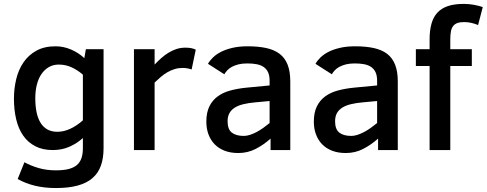

<svg xmlns="http://www.w3.org/2000/svg" viewBox="-20 -762 2472 975"><path d="M505.9 -9.8Q505.9 41.5 492.2 79.6Q478.5 117.7 449.2 142.8Q419.9 168 374 180.4Q328.1 192.9 264.2 192.9Q205.1 192.9 156.5 180.9Q107.9 168.9 69.8 147L104 62Q137.2 80.1 177 91.6Q216.8 103 264.2 103Q301.3 103 327.1 96.7Q353 90.3 369.4 76.9Q385.7 63.5 393.3 42Q400.9 20.5 400.9 -9.8V-61Q372.1 -34.7 333.5 -17.3Q294.9 0 248 0Q196.8 0 159.4 -19.3Q122.1 -38.6 97.9 -73.2Q73.7 -107.9 62.3 -155.8Q50.8 -203.6 50.8 -261.2Q50.8 -312 62.3 -359.9Q73.7 -407.7 98.9 -444.8Q124 -481.9 164.3 -504.4Q204.6 -526.9 262.2 -526.9Q302.7 -526.9 340.8 -510.5Q378.9 -494.1 408.2 -466.8L416 -512.2H505.9ZM400.9 -382.8Q374 -406.2 343.5 -420.2Q313 -434.1 278.8 -434.1Q250 -434.1 227.8 -421.1Q205.6 -408.2 190.2 -385.5Q174.8 -362.8 167 -331.5Q159.2 -300.3 159.2 -263.2Q159.2 -224.6 165.5 -193.1Q171.9 -161.6 185.3 -139.4Q198.7 -117.2 220 -105Q241.2 -92.8 271 -92.8Q304.7 -92.8 337.6 -108.4Q370.6 -124 400.9 -150.9Z M953.1 -409.2Q945.3 -412.1 932.9 -414.6Q920.4 -417 907.2 -417Q885.7 -417 866.7 -411.1Q847.7 -405.3 830.3 -395.3Q813 -385.3 796.9 -371.6Q780.8 -357.9 765.1 -342.8V0H660.2V-512.2H765.1V-434.1Q781.7 -451.7 799.3 -467.3Q816.9 -482.9 836.2 -494.6Q855.5 -506.3 876.5 -513.2Q897.5 -520 920.9 -520Q939 -520 951.9 -517.3Q964.8 -514.6 974.1 -509.8Z M1354 0V-58.1Q1317.9 -25.9 1277.6 -5.4Q1237.3 15.1 1189.9 15.1Q1150.9 15.1 1120.6 3.4Q1090.3 -8.3 1069.8 -29.5Q1049.3 -50.8 1038.6 -79.8Q1027.8 -108.9 1027.8 -144Q1027.8 -190.4 1043.2 -221.7Q1058.6 -252.9 1085.7 -272.7Q1112.8 -292.5 1150.1 -302.5Q1187.5 -312.5 1231.9 -316.9L1349.1 -328.1V-352.1Q1349.1 -377.4 1341.6 -394.3Q1334 -411.1 1319.6 -421.4Q1305.2 -431.6 1283.9 -435.8Q1262.7 -439.9 1235.8 -439.9Q1210 -439.9 1190.7 -435.1Q1171.4 -430.2 1157.2 -422.4Q1143.1 -414.6 1133.8 -404.5Q1124.5 -394.5 1119.1 -384.8L1036.1 -438Q1045.4 -454.6 1061.8 -470.5Q1078.1 -486.3 1102.5 -498.8Q1127 -511.2 1160.4 -519Q1193.8 -526.9 1237.8 -526.9Q1291.5 -526.9 1332 -518.1Q1372.6 -509.3 1399.7 -488.8Q1426.8 -468.3 1440.4 -433.8Q1454.1 -399.4 1454.1 -348.1V0ZM1349.1 -249 1275.9 -242.2Q1242.2 -239.3 1216.1 -232.9Q1189.9 -226.6 1172.1 -215.3Q1154.3 -204.1 1145 -187.3Q1135.7 -170.4 1135.7 -146Q1135.7 -105.5 1157.2 -88.6Q1178.7 -71.8 1217.8 -71.8Q1232.9 -71.8 1249.3 -77.1Q1265.6 -82.5 1282.5 -91.3Q1299.3 -100.1 1316.2 -112.1Q1333 -124 1349.1 -137.2Z M1899.9 0V-58.1Q1863.8 -25.9 1823.5 -5.4Q1783.2 15.1 1735.8 15.1Q1696.8 15.1 1666.5 3.4Q1636.2 -8.3 1615.7 -29.5Q1595.2 -50.8 1584.5 -79.8Q1573.7 -108.9 1573.7 -144Q1573.7 -190.4 1589.1 -221.7Q1604.5 -252.9 1631.6 -272.7Q1658.7 -292.5 1696 -302.5Q1733.4 -312.5 1777.8 -316.9L1895 -328.1V-352.1Q1895 -377.4 1887.5 -394.3Q1879.9 -411.1 1865.5 -421.4Q1851.1 -431.6 1829.8 -435.8Q1808.6 -439.9 1781.7 -439.9Q1755.9 -439.9 1736.6 -435.1Q1717.3 -430.2 1703.1 -422.4Q1689 -414.6 1679.7 -404.5Q1670.4 -394.5 1665 -384.8L1582 -438Q1591.3 -454.6 1607.7 -470.5Q1624 -486.3 1648.4 -498.8Q1672.9 -511.2 1706.3 -519Q1739.7 -526.9 1783.7 -526.9Q1837.4 -526.9 1877.9 -518.1Q1918.5 -509.3 1945.6 -488.8Q1972.7 -468.3 1986.3 -433.8Q2000 -399.4 2000 -348.1V0ZM1895 -249 1821.8 -242.2Q1788.1 -239.3 1762 -232.9Q1735.8 -226.6 1718 -215.3Q1700.2 -204.1 1690.9 -187.3Q1681.6 -170.4 1681.6 -146Q1681.6 -105.5 1703.1 -88.6Q1724.6 -71.8 1763.7 -71.8Q1778.8 -71.8 1795.2 -77.1Q1811.5 -82.5 1828.4 -91.3Q1845.2 -100.1 1862.1 -112.1Q1878.9 -124 1895 -137.2Z M2407.7 -634.8Q2392.1 -641.6 2373.5 -645.8Q2355 -649.9 2336.9 -649.9Q2316.4 -649.9 2302.7 -645Q2289.1 -640.1 2281 -629.6Q2272.9 -619.1 2269.8 -602.3Q2266.6 -585.4 2266.6 -562V-512.2H2376V-426.8H2266.6V0H2161.6V-426.8H2091.8V-512.2H2161.6V-562Q2161.6 -606.9 2170.9 -640.9Q2180.2 -674.8 2200.7 -697.3Q2221.2 -719.7 2254.2 -731Q2287.1 -742.2 2335 -742.2Q2361.8 -742.2 2387 -737.5Q2412.1 -732.9 2431.6 -726.1Z"/></svg>

Font: Lorenzo Sans Medium
Style: Regular
Weight: 500
Foundry: Intel Corporation
Version: Version 1.00; ttfautohint (v1.5)